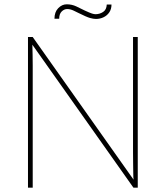

<svg xmlns="http://www.w3.org/2000/svg" viewBox="-20 -872 771 892"><path d="M110 0V-700H132L605 -31H601Q600 -40 599.5 -50Q599 -60 599 -74.5Q599 -89 598.5 -111Q598 -133 598 -164.5Q598 -196 598 -241V-700H620V0H600L115 -686H130Q130 -676 130.5 -658Q131 -640 131.5 -616.5Q132 -593 132 -567.5Q132 -542 132 -517Q132 -492 132 -470V0ZM344 -812Q338 -815 322.5 -822.5Q307 -830 292 -830Q278 -830 266.5 -818.5Q255 -807 255 -785H233Q233 -816 250.5 -834Q268 -852 290 -852Q314 -852 335 -842Q356 -832 374 -823Q398 -812 407.5 -809Q417 -806 424 -806Q443 -806 459 -816.5Q475 -827 476 -851H498Q498 -830 488 -815Q478 -800 461.5 -792Q445 -784 426 -784Q414 -784 398 -788.5Q382 -793 344 -812Z"/></svg>

Font: Mach Thin
Style: Regular
Weight: 250
Version: Version 1.002